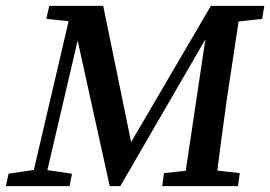

<svg xmlns="http://www.w3.org/2000/svg" viewBox="-30 -631 916 651"><path d="M-10 0 -1 -42 92 -56H118L214 -42L206 0ZM72 0 211 -595H257L118 0ZM342 0 210 -599 252 -554 127 -567 137 -611H320L422 -113L384 -97L685 -611H732L378 0ZM520 0 526 -44 646 -57H667L783 -44L777 0ZM592 0 676 -562 707 -611H787L738 -287Q728 -215 718.5 -143Q709 -71 700 0ZM720 -554 724 -611H866L859 -567L742 -554Z"/></svg>

Font: Lisu Bosa
Style: Bold Italic
Weight: 700
Italic angle: -19°
Designer: David Morse, Annie Olsen, Victor Gaultney, Frank Grießhammer (Latin)
Foundry: SIL International
Version: Version 2.000